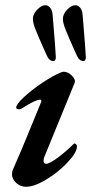

<svg xmlns="http://www.w3.org/2000/svg" viewBox="-20 -702 359 736"><path d="M26 -33Q26 -45 30 -53Q58 -115 114 -253L138 -312Q140 -320 134 -320Q116 -320 65 -287Q58 -283 54 -283Q42 -283 42 -290Q42 -302 71.5 -329.5Q101 -357 142 -384.5Q183 -412 215 -425Q221 -427 224 -427Q241 -427 256 -411.5Q271 -396 266 -384L151 -103Q147 -96 147 -83Q147 -79 150 -76.5Q153 -74 156 -74Q170 -74 202 -98Q234 -122 261 -149Q264 -152 265 -152Q269 -152 272 -148.5Q275 -145 275 -141Q275 -118 240 -80.5Q205 -43 158.5 -14.5Q112 14 79 14Q58 14 42 -1Q26 -16 26 -33ZM160 -488Q154 -500 151 -508Q129 -557 117.5 -585.5Q106 -614 106 -629Q106 -648 122.5 -665Q139 -682 154 -682Q165 -682 173 -671.5Q181 -661 182 -642Q194 -498 194 -483Q194 -468 184 -468Q169 -468 160 -488ZM275 -488Q269 -500 266 -508Q244 -557 232.5 -585.5Q221 -614 221 -629Q221 -648 237.5 -665Q254 -682 269 -682Q280 -682 288 -671.5Q296 -661 297 -642Q309 -498 309 -483Q309 -468 300 -468Q284 -468 275 -488Z"/></svg>

Font: EB Garamond SemiBold
Style: Italic
Weight: 600
Italic angle: -17.2°
Designer: Georg Duffner and Octavio Pardo
Foundry: Georg Duffner
Version: Version 1.000